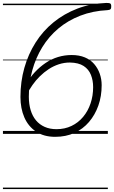

<svg xmlns="http://www.w3.org/2000/svg" viewBox="-20 -910 776 1305"><path d="M355 20Q278 20 225 -15.5Q172 -51 145.5 -112Q119 -173 119 -251Q119 -355 145.5 -448.5Q172 -542 222 -621Q272 -700 344 -758.5Q416 -817 506 -851.5Q596 -886 702 -890Q719 -890 727 -887.5Q735 -885 736 -870Q737 -853 731 -847.5Q725 -842 710 -841Q610 -836 526 -803.5Q442 -771 377 -716.5Q312 -662 267.5 -589.5Q223 -517 199.5 -432Q176 -347 176 -253Q176 -202 188.5 -161Q201 -120 225 -91.5Q249 -63 284 -47.5Q319 -32 364 -32Q420 -32 466 -54Q512 -76 545 -115.5Q578 -155 595.5 -207Q613 -259 613 -318Q613 -363 598 -401Q583 -439 548.5 -461.5Q514 -484 455 -485Q416 -485 379.5 -473Q343 -461 311 -440Q279 -419 251 -391.5Q223 -364 201 -332.5Q179 -301 163 -269L156 -336Q183 -383 217 -419.5Q251 -456 290.5 -482.5Q330 -509 374.5 -522.5Q419 -536 467 -536Q518 -536 556.5 -520Q595 -504 620 -475Q645 -446 658 -409Q671 -372 671 -331Q671 -256 648.5 -192.5Q626 -129 585 -81Q544 -33 486 -6.5Q428 20 355 20ZM0 365H713V375H0ZM0 -20H713V0H0ZM0 -505H713V-500H0ZM0 -885H713V-875H0Z"/></svg>

Font: Playwrite DK Uloopet Guides
Style: Regular
Weight: 400
Designer: Veronika Burian, José Scaglione
Foundry: TypeTogether
Version: Version 1.003